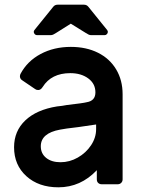

<svg xmlns="http://www.w3.org/2000/svg" viewBox="-20 -786 615 819"><path d="M40 -158Q40 -227 88 -272.5Q136 -318 223 -332Q245 -334 265 -338Q335 -346 350 -350Q387 -356 387 -392Q387 -429 356.5 -451.5Q326 -474 280 -474Q199 -474 162 -415Q154 -402 143 -402Q135 -402 130 -406L74 -444Q65 -450 65 -461Q65 -464 67 -470Q96 -525 153 -555.5Q210 -586 282 -586Q348 -586 398 -561Q448 -536 475.5 -490Q503 -444 503 -384V-21Q503 -12 497 -6Q491 0 482 0H414Q405 0 399 -5.5Q393 -11 393 -21V-60Q324 13 229 13Q145 13 92.5 -34.5Q40 -82 40 -158ZM390 -235V-255L315 -244Q254 -237 236 -233Q154 -218 154 -162Q154 -131 177 -112.5Q200 -94 238 -94Q277 -94 312 -114Q347 -134 368.5 -166.5Q390 -199 390 -235ZM124 -650Q124 -654 127 -658L207 -757Q214 -766 226 -766H338Q350 -766 357 -757L437 -658Q440 -654 440 -650Q440 -645 436 -640.5Q432 -636 426 -636H369Q363 -636 357 -639Q351 -642 345 -646L282 -685L220 -646Q214 -642 208 -639Q202 -636 196 -636H138Q132 -636 128 -640.5Q124 -645 124 -650Z"/></svg>

Font: Miriam Libre
Style: Bold
Weight: 700
Designer: Michal Sahar
Foundry: Hagilda
Version: Version 1.001